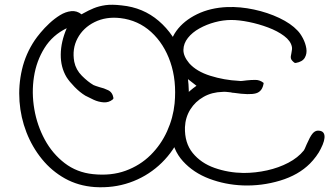

<svg xmlns="http://www.w3.org/2000/svg" viewBox="-20 -764 1421 817"><path d="M383 32Q313 27 256.5 -4.5Q200 -36 158.5 -87Q117 -138 92.5 -201Q68 -264 63 -332.5Q58 -401 73.5 -468Q89 -535 128 -593Q136 -605 152.5 -625Q169 -645 190.5 -665Q212 -685 235.5 -699.5Q259 -714 283 -716.5Q307 -719 327 -703Q330 -704 334 -707Q357 -720 379 -729Q401 -738 428.5 -742Q456 -746 498 -741Q589 -732 655.5 -675Q722 -618 756 -527Q790 -436 782 -324Q776 -243 743 -175.5Q710 -108 655.5 -59.5Q601 -11 531.5 13Q462 37 383 32ZM376 -23Q453 -15 514.5 -37.5Q576 -60 620.5 -104Q665 -148 691 -205.5Q717 -263 723 -324Q732 -421 705 -499.5Q678 -578 623 -628Q568 -678 492 -687Q431 -694 382.5 -670Q334 -646 310 -601Q286 -556 296 -501Q303 -467 328.5 -441.5Q354 -416 378 -402Q383 -400 388.5 -398Q394 -396 404 -393Q422 -389 440.5 -380Q459 -371 463 -346L460 -341Q443 -327 421 -328.5Q399 -330 378.5 -339.5Q358 -349 343 -357Q320 -371 297.5 -394Q275 -417 263 -436Q238 -478 238.5 -532Q239 -586 264 -644Q204 -615 169.5 -560Q135 -505 124.5 -437Q114 -369 126 -299.5Q138 -230 170.5 -170Q203 -110 255 -70Q307 -30 376 -23ZM1013 25Q938 22 870.5 -3.5Q803 -29 758.5 -78Q714 -127 708 -199Q699 -316 816 -399Q809 -404 802 -410Q795 -416 784 -424Q756 -445 732 -469.5Q708 -494 704 -537Q699 -589 730.5 -632.5Q762 -676 818.5 -703.5Q875 -731 947 -734Q1002 -736 1060.5 -723.5Q1119 -711 1168.5 -687.5Q1218 -664 1246 -634Q1258 -622 1269 -601Q1280 -580 1283.5 -558Q1287 -536 1277 -518.5Q1267 -501 1238 -496L1233 -497Q1220 -507 1218 -515Q1216 -523 1220 -538Q1224 -556 1222 -565Q1217 -590 1189 -611Q1161 -632 1121 -647Q1081 -662 1039 -670.5Q997 -679 964 -679Q930 -679 894.5 -669.5Q859 -660 828.5 -643Q798 -626 779.5 -602.5Q761 -579 760.5 -552Q760 -525 785 -495Q816 -460 875 -441.5Q934 -423 996 -420Q1002 -419 1009 -419.5Q1016 -420 1022 -421Q1027 -422 1030 -422Q1048 -424 1067 -424Q1086 -424 1102 -411Q1097 -375 1069.5 -367Q1042 -359 975 -369Q972 -369 968.5 -369.5Q965 -370 962 -371Q952 -372 943 -373Q934 -374 927 -373Q882 -372 846.5 -352Q811 -332 790 -298.5Q769 -265 767 -223Q765 -156 800 -113Q835 -70 893 -49.5Q951 -29 1016 -28Q1067 -28 1116.5 -39Q1166 -50 1207 -71.5Q1248 -93 1273 -124Q1274 -126 1277 -131.5Q1280 -137 1285 -150Q1299 -182 1309 -194.5Q1319 -207 1331 -208Q1357 -209 1360.5 -188.5Q1364 -168 1345 -131Q1338 -116 1325 -98.5Q1312 -81 1299 -68Q1250 -19 1172 4.5Q1094 28 1013 25Z"/></svg>

Font: Yuji Hentaigana Akebono
Style: Regular
Weight: 400
Designer: Kataoka Yuji
Foundry: Kinuta Font Factory
Version: Version 3.002